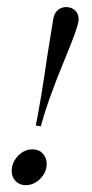

<svg xmlns="http://www.w3.org/2000/svg" viewBox="-20 -522 265 553"><path d="M116.9 -365.3Q129.8 -445.2 133.9 -470.2Q137.1 -485.5 147.2 -493.5Q157.3 -501.6 170.2 -501.6Q186.3 -501.6 196.4 -491.9Q206.5 -482.3 206.5 -466.1Q206.5 -460.5 204 -451.6Q197.6 -426.6 167.7 -354Q118.5 -236.3 97.6 -158.1L83.1 -160.5Q97.6 -231.5 116.9 -365.3ZM73.4 -91.9Q91.9 -91.9 103.2 -79.8Q114.5 -67.7 114.5 -50Q114.5 -25.8 96 -7.3Q77.4 11.3 54 11.3Q36.3 11.3 25 -0.4Q13.7 -12.1 13.7 -29.8Q13.7 -54 31.9 -73Q50 -91.9 73.4 -91.9Z"/></svg>

Font: Playfair Display SC
Style: Italic
Weight: 400
Italic angle: -14°
Designer: Claus Eggers Sørensen
Foundry: Claus Eggers Sørensen
Version: Version 1.202; ttfautohint (v1.6)